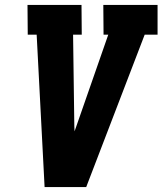

<svg xmlns="http://www.w3.org/2000/svg" viewBox="-20 -755 656 775"><path d="M160 0 128 -615H92L91 -735H309L310 -615H275L280 -245Q280 -240 280.5 -235Q281 -230 281 -225Q283 -230 284.5 -235Q286 -240 288 -245L417 -615H398L397 -735H616V-615H564L328 0Z"/></svg>

Font: Iosevka Etoile Heavy
Style: Italic
Weight: 900
Italic angle: -9°
Designer: Belleve Invis
Foundry: Belleve Invis
Version: Version 22.1.2; ttfautohint (v1.8.4)